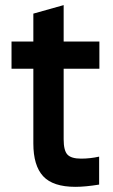

<svg xmlns="http://www.w3.org/2000/svg" viewBox="-20 -722 440 748"><path d="M273.9 5.9Q186.5 5.9 148.2 -35.4Q109.9 -76.7 109.9 -163.1V-454.1H24.9V-560.1H109.9V-668.9L228 -702.1V-560.1H367.2V-454.1H228V-179.2Q228 -135.3 242.9 -119.6Q257.8 -104 295.9 -104Q331.1 -104 366.2 -111.8V-2.9Q312.5 5.9 273.9 5.9Z"/></svg>

Font: TASA Explorer SemiBold
Style: Regular
Weight: 600
Designer: Weizhong Zhang
Foundry: Local Remote
Version: Version 1.000;Glyphs 3.1.2 (3151)